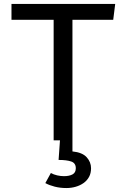

<svg xmlns="http://www.w3.org/2000/svg" viewBox="-20 -709 640 970"><path d="M363 141Q363 115 340 107Q317 99 276 99L283 0H251V-609H38V-689H562L552 -609H346V56Q396 61 418 85.5Q440 110 440 141Q440 166 430 184.5Q420 203 402.5 215.5Q385 228 362.5 234.5Q340 241 315 241Q284 241 256.5 234Q229 227 209 216L237 165Q251 173 269 177Q287 181 303 181Q330 181 346.5 172Q363 163 363 141Z"/></svg>

Font: Wlorlttqgufhjawjgtejqphaquk
Style: Regular
Weight: 400
Monospace: yes
Designer: Carrois Corporate & Edenspiekermann
Foundry: Carrois Corporate GbR & Edenspiekermann AG
Version: Version 2.001